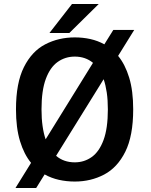

<svg xmlns="http://www.w3.org/2000/svg" viewBox="-20 -892 750 955"><path d="M352 11Q311 11 273 2.5Q235 -6 202 -24.5L160 43H57L134.5 -82Q99.5 -124.5 79.5 -190.2Q59.5 -256 59.5 -348Q59.5 -479.5 99 -558.2Q138.5 -637 205 -671.5Q271.5 -706 352 -706Q392 -706 429.2 -697.8Q466.5 -689.5 499 -671.5L543.5 -743H647.5L567.5 -614Q602.5 -571.5 622.5 -506Q642.5 -440.5 642.5 -348Q642.5 -216 603.2 -137.2Q564 -58.5 498 -23.8Q432 11 352 11ZM186.5 -348Q186.5 -302 191.8 -265Q197 -228 207 -199L442.5 -579.5Q405 -610.5 352 -610.5Q304.5 -610.5 267 -584Q229.5 -557.5 208 -499.8Q186.5 -442 186.5 -348ZM352 -84.5Q399 -84.5 436.2 -111Q473.5 -137.5 495 -195.5Q516.5 -253.5 516.5 -348Q516.5 -394.5 511 -431.8Q505.5 -469 495.5 -498L259 -117Q297 -84.5 352 -84.5ZM226 -728 338 -872H471L325 -728Z"/></svg>

Font: League Mono Medium
Style: Regular
Weight: 500
Width: 6
Designer: Tyler Finck
Foundry: The League of Moveable Type / Tyler Finck
Version: Version 2.300;RELEASE